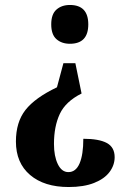

<svg xmlns="http://www.w3.org/2000/svg" viewBox="-20 -560 514 772"><path d="M335 -462Q335 -384 261 -384Q228 -384 207 -402.5Q186 -421 186 -462Q186 -503 207 -521.5Q228 -540 261 -540Q335 -540 335 -462ZM308 -184Q244 -152 220.5 -102Q197 -52 197 19Q197 68 212.5 100Q228 132 255 132Q285 132 300 97Q315 62 315 -2Q378 -2 409.5 15Q441 32 441 72Q441 104 420.5 131.5Q400 159 358.5 175.5Q317 192 256 192Q158 192 101 143.5Q44 95 44 9Q44 -69 82.5 -118Q121 -167 209 -209L235 -306H283Z"/></svg>

Font: Noto Serif CondExtraBold
Style: Regular
Weight: 800
Width: 3
Designer: Monotype Design Team
Foundry: Monotype Imaging Inc.
Version: Version 1.001